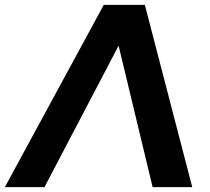

<svg xmlns="http://www.w3.org/2000/svg" viewBox="-72 -770 866 790"><path d="M556 0 416 -582 111 0H-52L355 -750H524L719 0Z"/></svg>

Font: Oakes Grotesk Bold
Style: Italic
Weight: 700
Italic angle: -8°
Designer: Samuel Oakes
Foundry: Samuel Oakes
Version: Version 1.000;PS 001.000;hotconv 1.0.88;makeotf.lib2.5.64775